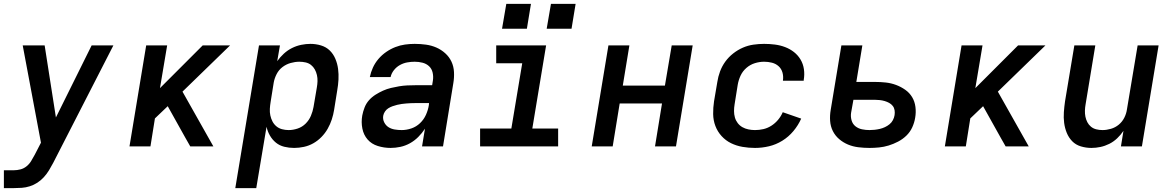

<svg xmlns="http://www.w3.org/2000/svg" viewBox="-21 -754 6041 989"><path d="M-1 215V123H50Q67 123 84.5 118.5Q102 114 116.5 102Q131 90 140 74.5Q149 59 158 43L190 -19L96 -520H209L267 -149L451 -520H563L253 85Q243 104 231.5 123Q220 142 205 158.5Q190 175 171.5 187Q153 199 132.5 205.5Q112 212 91.5 213.5Q71 215 50 215Z M646 0 732 -520H840L803 -300L1023 -520H1164L919 -282L1078 0H959L934 -44L843 -207L777 -144L754 0Z M1191 215 1313 -520H1421L1407 -439Q1422 -460 1441 -477.5Q1460 -495 1483 -506.5Q1506 -518 1530.5 -523Q1555 -528 1578 -528Q1606 -528 1632.5 -520Q1659 -512 1677.5 -494Q1696 -476 1706.5 -451Q1717 -426 1720.5 -399Q1724 -372 1722.5 -344Q1721 -316 1716 -288L1700 -188Q1696 -163 1688 -138.5Q1680 -114 1667 -91Q1654 -68 1635 -48.5Q1616 -29 1593 -16Q1570 -3 1544.5 2.5Q1519 8 1494 8Q1468 8 1443.5 2Q1419 -4 1400.5 -19Q1382 -34 1369.5 -55.5Q1357 -77 1352 -101L1299 215ZM1466 -84Q1489 -84 1512.5 -92Q1536 -100 1553.5 -117.5Q1571 -135 1580.5 -157.5Q1590 -180 1594 -203L1611 -303Q1614 -320 1614.5 -336Q1615 -352 1611.5 -367.5Q1608 -383 1600.5 -396.5Q1593 -410 1581 -419.5Q1569 -429 1553 -432.5Q1537 -436 1521 -436Q1499 -436 1476 -429.5Q1453 -423 1434 -408.5Q1415 -394 1404 -372.5Q1393 -351 1389 -329L1373 -229Q1370 -211 1369 -193.5Q1368 -176 1371.5 -159.5Q1375 -143 1382.5 -128.5Q1390 -114 1402.5 -103.5Q1415 -93 1431.5 -88.5Q1448 -84 1466 -84Z M1991 8Q1957 8 1925 -2Q1893 -12 1872.5 -35.5Q1852 -59 1845.5 -92Q1839 -125 1845 -159Q1849 -180 1857 -200.5Q1865 -221 1879.5 -237.5Q1894 -254 1913 -266Q1932 -278 1952 -287Q1972 -296 1993 -301Q2014 -306 2035 -309.5Q2056 -313 2076.5 -314Q2097 -315 2118 -315H2205L2209 -340Q2212 -360 2207.5 -380Q2203 -400 2189 -413Q2175 -426 2155.5 -431Q2136 -436 2115 -436Q2096 -436 2076.5 -432.5Q2057 -429 2039 -419Q2021 -409 2008 -392.5Q1995 -376 1991 -357H1884Q1889 -382 1900 -406Q1911 -430 1928.5 -450.5Q1946 -471 1968.5 -486.5Q1991 -502 2015.5 -511.5Q2040 -521 2065 -524.5Q2090 -528 2115 -528Q2145 -528 2173.5 -524Q2202 -520 2227 -509Q2252 -498 2272.5 -479.5Q2293 -461 2304.5 -436.5Q2316 -412 2317.5 -383Q2319 -354 2314 -325L2261 0H2153L2168 -91Q2168 -91 2168 -91Q2168 -91 2168 -91Q2168 -91 2168 -91Q2168 -91 2168 -91Q2153 -68 2133.5 -48.5Q2114 -29 2090.5 -16Q2067 -3 2041.5 2.5Q2016 8 1991 8ZM2048 -84Q2073 -84 2098 -92.5Q2123 -101 2142.5 -119.5Q2162 -138 2173 -162.5Q2184 -187 2188 -212L2189 -223H2118Q2106 -223 2094.5 -222.5Q2083 -222 2071.5 -221Q2060 -220 2048.5 -218.5Q2037 -217 2025 -214Q2013 -211 2001.5 -207Q1990 -203 1979.5 -196.5Q1969 -190 1962 -179.5Q1955 -169 1953 -158Q1950 -140 1958 -124Q1966 -108 1980 -99Q1994 -90 2012 -87Q2030 -84 2048 -84Z M2452 0V-92H2613L2669 -428H2535V-520H2792L2721 -92H2854V0ZM2923 -606H2795L2817 -734H2944ZM2693 -606H2565L2587 -734H2714Z M3027 0 3113 -520H3221L3187 -313H3404L3439 -520H3547L3461 0H3353L3389 -221H3171L3135 0Z M3868 8Q3835 8 3803.5 2.5Q3772 -3 3744.5 -16.5Q3717 -30 3696 -53Q3675 -76 3664 -105Q3653 -134 3652.5 -166.5Q3652 -199 3657 -232L3674 -332Q3678 -359 3688 -386Q3698 -413 3715 -436.5Q3732 -460 3755.5 -478.5Q3779 -497 3805.5 -508.5Q3832 -520 3860 -524Q3888 -528 3915 -528Q3943 -528 3970.5 -524.5Q3998 -521 4023 -511.5Q4048 -502 4068.5 -486Q4089 -470 4102.5 -447.5Q4116 -425 4120 -397.5Q4124 -370 4119 -342Q4119 -341 4119 -340Q4119 -339 4119 -338H4012Q4012 -339 4012 -339.5Q4012 -340 4012 -340Q4015 -361 4009.5 -380.5Q4004 -400 3989.5 -413Q3975 -426 3955.5 -431Q3936 -436 3915 -436Q3891 -436 3867 -428.5Q3843 -421 3823.5 -404Q3804 -387 3793.5 -364Q3783 -341 3779 -317L3763 -217Q3760 -199 3760 -182Q3760 -165 3764.5 -149Q3769 -133 3779 -120Q3789 -107 3803 -99Q3817 -91 3834 -87.5Q3851 -84 3868 -84Q3890 -84 3911.5 -89Q3933 -94 3952.5 -106.5Q3972 -119 3987 -137Q4002 -155 4011 -176L4106 -143Q4091 -109 4066 -79Q4041 -49 4008.5 -29Q3976 -9 3940 -0.5Q3904 8 3868 8Z M4458 8Q4429 8 4400.5 4.5Q4372 1 4347 -9.5Q4322 -20 4301.5 -37.5Q4281 -55 4269 -79Q4257 -103 4255 -131Q4253 -159 4258 -188L4313 -520H4421L4390 -332H4485Q4514 -332 4541.5 -329Q4569 -326 4594.5 -316.5Q4620 -307 4642 -291.5Q4664 -276 4677.5 -253.5Q4691 -231 4694.5 -203Q4698 -175 4693 -147Q4689 -122 4678 -98Q4667 -74 4648 -55.5Q4629 -37 4605 -24.5Q4581 -12 4556.5 -4.5Q4532 3 4507 5.5Q4482 8 4458 8ZM4458 -84Q4471 -84 4484.5 -85.5Q4498 -87 4511 -90Q4524 -93 4537 -99Q4550 -105 4561 -114Q4572 -123 4578.5 -135.5Q4585 -148 4587 -161Q4589 -174 4587 -186.5Q4585 -199 4577.5 -208.5Q4570 -218 4559 -224Q4548 -230 4536 -233.5Q4524 -237 4511 -238.5Q4498 -240 4485 -240H4375L4363 -173Q4360 -153 4365.5 -134Q4371 -115 4385.5 -103.5Q4400 -92 4419 -88Q4438 -84 4458 -84Z M4846 0 4932 -520H5040L5003 -300L5223 -520H5364L5119 -282L5278 0H5159L5134 -44L5043 -207L4977 -144L4954 0Z M5601 8Q5573 8 5546.5 0Q5520 -8 5502 -26.5Q5484 -45 5474 -69.5Q5464 -94 5460.5 -121Q5457 -148 5459 -176Q5461 -204 5465 -232L5513 -520H5621L5571 -217Q5568 -201 5567.5 -184.5Q5567 -168 5570 -153Q5573 -138 5580 -124.5Q5587 -111 5598.5 -101.5Q5610 -92 5625.5 -88Q5641 -84 5658 -84Q5679 -84 5701.5 -90.5Q5724 -97 5742 -112Q5760 -127 5770.5 -148Q5781 -169 5784 -191L5839 -520H5947L5861 0H5753L5766 -80Q5752 -59 5733.5 -41.5Q5715 -24 5693 -13Q5671 -2 5647.5 3Q5624 8 5601 8Z"/></svg>

Font: Iosevka SS04 Semibold Extended
Style: Italic
Weight: 600
Width: 7
Italic angle: -9°
Monospace: yes
Designer: Belleve Invis
Foundry: Belleve Invis
Version: Version 19.0.0; ttfautohint (v1.8.4)